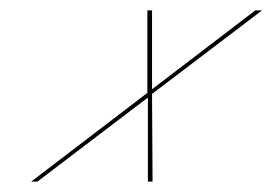

<svg xmlns="http://www.w3.org/2000/svg" viewBox="-20 -350 525 370"><path d="M40 0 264 -171V-330H273V-178L472 -330H485L273 -169L274 0H265V-162L52 0Z"/></svg>

Font: Ballet 16pt
Style: Regular
Weight: 400
Designer: Maximiliano R. Sproviero
Foundry: Omnibus-Type
Version: Version 1.100; ttfautohint (v1.8.3)